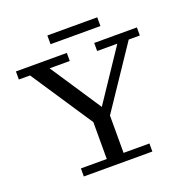

<svg xmlns="http://www.w3.org/2000/svg" viewBox="-141 -942 1044 1074"><g transform="rotate(-20 380.5 -405.5)"><path d="M334 -263 87.4 -634H21V-682H324V-634H204L414 -317H395L607 -634H487V-682H741V-634H675L426 -263ZM177 0V-48H331V-323H431V-48H585V0ZM255 -759V-811H552V-759Z"/></g></svg>

Font: Montagu Slab
Style: Bold
Weight: 700
Designer: Florian Karsten
Foundry: Florian Karsten
Version: Version 1.000